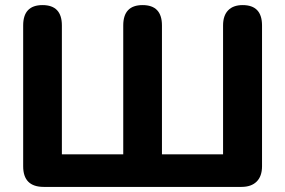

<svg xmlns="http://www.w3.org/2000/svg" viewBox="-20 -734 1120 754"><path d="M928 0H152Q71 0 71 -81V-634Q71 -714 147 -714Q223 -714 223 -634V-128H464V-634Q464 -714 540 -714Q616 -714 616 -634V-128H856V-634Q856 -673 876 -693.5Q896 -714 933 -714Q1009 -714 1009 -634V-81Q1009 -42 988 -21Q967 0 928 0Z"/></svg>

Font: Nunito ExtraBold
Style: Regular
Weight: 800
Designer: Vernon Adams
Foundry: Vernon Adams
Version: Version 3.602